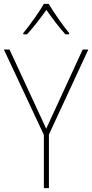

<svg xmlns="http://www.w3.org/2000/svg" viewBox="-20 -969 475 989"><path d="M231 -949H206C182 -907 131 -836 100 -799V-792H119C153 -828 192 -880 219 -918C246 -879 284 -828 317 -792H336V-799C308 -832 256 -906 231 -949ZM218 -306 29 -714H0L206 -274V0H232V-276L435 -714H406Z"/></svg>

Font: Noto Sans Thai Looped SemiCondensed Thin
Style: Regular
Weight: 100
Width: 4
Designer: Sasikarn Vongin, Ben Mitchell
Foundry: The Fontpad Ltd
Version: Version 1.001